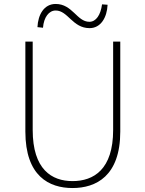

<svg xmlns="http://www.w3.org/2000/svg" viewBox="-20 -936 734 969"><path d="M346 13C464 13 587 -47 587 -272V-726H551V-280C551 -81 453 -22 346 -22C241 -22 145 -81 145 -280V-726H108V-272C108 -47 228 13 346 13ZM432 -794C489 -794 520 -848 523 -912L495 -914C488 -861 465 -826 431 -826C368 -826 346 -916 261 -916C202 -916 172 -862 169 -799L197 -796C201 -849 227 -883 261 -883C323 -883 346 -794 432 -794Z"/></svg>

Font: Source Han Sans JP VF
Style: Regular
Weight: 250
Designer: Ryoko NISHIZUKA 西塚涼子 (kana, bopomofo & ideographs); Paul D. Hunt (Latin, Greek & Cyrillic); Sandoll Communications 산돌커뮤니
Foundry: Adobe
Version: Version 2.004;hotconv 1.0.118;makeotfexe 2.5.65603